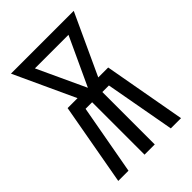

<svg xmlns="http://www.w3.org/2000/svg" viewBox="-215 -832 930 930"><g transform="rotate(-45 250.0 -367.5)"><path d="M35 0 111 -423H179L35 -735H465L321 -423H389L465 0H395L330 -359H285V0H215V-359H170L105 0ZM250 -423 365 -671H135Z"/></g></svg>

Font: Iosevka Custom
Style: Regular
Weight: 400
Monospace: yes
Designer: Belleve Invis
Foundry: Belleve Invis
Version: Version 32.5.0; ttfautohint (v1.8.4)